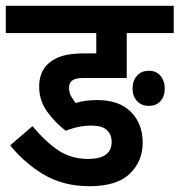

<svg xmlns="http://www.w3.org/2000/svg" viewBox="-20 -642 619 662"><path d="M295 -209Q251 -209 207 -191Q171 -218 143 -256.5Q115 -295 115 -343Q115 -395 148 -424Q166 -440 194 -449Q222 -458 276 -458H312V-528H0V-622H579V-528H417V-373H270Q251 -373 242 -370.5Q233 -368 227 -363Q218 -355 218 -339Q218 -323 225 -310.5Q232 -298 241 -287Q274 -297 315 -297Q391 -297 431.5 -256Q472 -215 472 -150Q472 -86 427.5 -43Q383 0 289 0Q199 0 132 -39.5Q65 -79 15 -141L92 -207Q138 -152 182 -123Q226 -94 284 -94Q365 -94 365 -153Q365 -178 348.5 -193.5Q332 -209 295 -209ZM437 -337Q437 -363 452 -380.5Q467 -398 493 -398Q519 -398 533.5 -380.5Q548 -363 548 -337Q548 -310 533.5 -293.5Q519 -277 493 -277Q468 -277 452.5 -293.5Q437 -310 437 -337Z"/></svg>

Font: Noto Sans Condensed SemiBold
Style: Regular
Weight: 600
Width: 3
Designer: Monotype Design Team
Foundry: Monotype Imaging Inc.
Version: Version 2.013; ttfautohint (v1.8.4.7-5d5b)